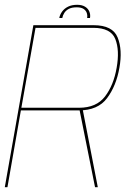

<svg xmlns="http://www.w3.org/2000/svg" viewBox="-29 -780 542 800"><path d="M-9 0H2L58 -320H299.5Q379 -320 417.2 -371.2Q455.5 -422.5 468.5 -497.5Q482 -572.5 461.2 -623.8Q440.5 -675 361 -675H110ZM367 0H378.5L314.5 -329.5L302 -324ZM60 -331 119 -664H359.5Q433 -664 451.5 -617.2Q470 -570.5 457 -497.5Q444.5 -425 408.5 -378Q372.5 -331 300.5 -331ZM292.5 -760Q270 -760 254.5 -752.2Q239 -744.5 229.8 -731.8Q220.5 -719 218 -705H230.5Q232.5 -716 239 -726.2Q245.5 -736.5 257.8 -743Q270 -749.5 290.5 -749.5Q309 -749.5 319 -743Q329 -736.5 332.5 -726.2Q336 -716 334 -705H346Q348.5 -719 343.2 -731.8Q338 -744.5 325.2 -752.2Q312.5 -760 292.5 -760Z"/></svg>

Font: Anybody Thin Thin
Style: Italic
Weight: 250
Italic angle: -10°
Version: Version 1.113;gftools[0.9.25]